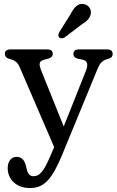

<svg xmlns="http://www.w3.org/2000/svg" viewBox="-20 -720 594 973"><path d="M391 -594C419.5 -611.5 436 -627 440 -650C444 -672.5 430 -695 404.5 -699.5C373.5 -705 355.5 -682 335.5 -645L281 -558C276 -548 272.5 -538 280 -530.5C286.5 -524 298 -525 306.5 -529.5ZM379.5 -469.5C362 -469.5 352 -461.5 352 -447C352 -434.5 359.5 -426 375 -422.5L398.5 -417.5C422.5 -412.5 428.5 -394.5 415.5 -361.5L303 -79L190.5 -358.5C175.5 -395.5 176.5 -410 203 -417L223.5 -422.5C237.5 -426 247.5 -434.5 247.5 -447C247.5 -461.5 237.5 -469.5 220 -469.5H32C15.5 -469.5 4.5 -461.5 4.5 -447C4.5 -436 11 -426.5 25 -422.5C52 -415 67.5 -408.5 80 -379L254.5 25.5L234 73C202 148 181 173 150 173C133 173 121.5 163 116 139.5L112 123C105 94 92.5 75 63.5 75C36.5 75 19 98.5 19 132C19 187 60.5 233 132 233C201.5 233 242.5 192 295.5 63.5L473.5 -369C487.5 -403.5 500 -414.5 531.5 -423C548 -427.5 551 -438 551 -447C551 -461.5 541 -469.5 523.5 -469.5Z"/></svg>

Font: dr Title
Style: Regular
Weight: 400
Version: Version 1.000;hotconv 1.0.109;makeotfexe 2.5.65596